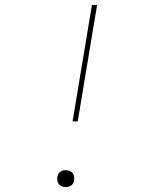

<svg xmlns="http://www.w3.org/2000/svg" viewBox="-20 -755 640 783"><path d="M276 -260 355 -735H376L297 -260ZM248 8Q240 8 232.5 5Q225 2 220 -4Q215 -10 214 -18.5Q213 -27 214 -35Q215 -41 218 -46Q221 -51 226 -54.5Q231 -58 236.5 -59.5Q242 -61 248 -61Q256 -61 264 -58Q272 -55 276.5 -49Q281 -43 282 -34.5Q283 -26 282 -18Q281 -12 278 -7Q275 -2 270 1.5Q265 5 259.5 6.5Q254 8 248 8Z"/></svg>

Font: Iosevka Slab ThExObl
Style: Regular
Weight: 100
Width: 7
Italic angle: -9°
Monospace: yes
Designer: Belleve Invis
Foundry: Belleve Invis
Version: Version 11.1.1; ttfautohint (v1.8.3)